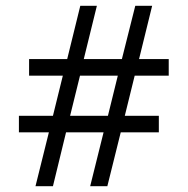

<svg xmlns="http://www.w3.org/2000/svg" viewBox="-20 -640 645 660"><path d="M349 0H290L336 -185H207L162 0H102L148 -185H45V-242H162L196 -380H80V-437H211L256 -620H313L268 -437H399L445 -620H503L458 -437H560V-380H443L409 -242H526V-185H395ZM221 -242H351L385 -380H255Z"/></svg>

Font: Tiro Tamil
Style: Regular
Weight: 400
Designer: Tamil: Fernando Mello & Fiona Ross. Latin: John Hudson.
Foundry: Tiro Typeworks Ltd.
Version: Version 1.52